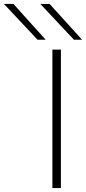

<svg xmlns="http://www.w3.org/2000/svg" viewBox="-157 -951 435 971"><path d="M108 0V-700H151V0ZM217 -750 47 -931H94L258 -750ZM33 -750 -137 -931H-89L74 -750Z"/></svg>

Font: Georama Extended ExtraLight
Style: Regular
Weight: 200
Width: 7
Designer: Jean-Baptiste Levee
Foundry: Production Type
Version: Version 1.000